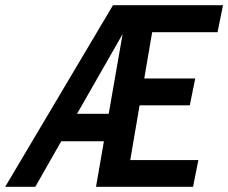

<svg xmlns="http://www.w3.org/2000/svg" viewBox="-74 -720 880 740"><path d="M-54 0 361.5 -700H785.5L764.5 -596H512.5L482 -417.5H678.5L657.5 -314H464L428 -103H690.5L670 0H296L326.5 -175.5H162L62 0ZM223 -281.5H345L398.5 -588.5Z"/></svg>

Font: Cabin Condensed SemiBold
Style: Italic
Weight: 600
Width: 3
Italic angle: -10°
Designer: Pablo Impallari
Foundry: Pablo Impallari. http://www.impallari.com Igino Marini. http://www.ikern.com
Version: Version 3.001; ttfautohint (v1.8.3)